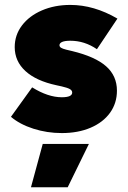

<svg xmlns="http://www.w3.org/2000/svg" viewBox="-20 -538 530 796"><path d="M25.4 -53.7 113.3 -175.8Q179.2 -134.8 236.3 -134.8Q279.3 -134.8 279.3 -154.3Q279.3 -163.1 269.5 -168.7Q259.8 -174.3 236.3 -179.7L213.9 -184.6Q129.9 -202.6 85.4 -243.4Q41 -284.2 41 -342.8Q41 -392.6 71 -432.4Q101.1 -472.2 153.8 -494.9Q206.5 -517.6 271.5 -517.6Q369.6 -517.6 466.8 -460.9L381.8 -334Q330.6 -369.1 271.5 -369.1Q249.5 -369.1 238 -364.3Q226.6 -359.4 226.6 -350.6Q226.6 -344.2 232.9 -340.1Q239.3 -335.9 254.9 -332L279.3 -326.2Q374.5 -303.2 419.7 -263.4Q464.8 -223.6 464.8 -162.1Q464.8 -110.4 436.3 -70.6Q407.7 -30.8 355.7 -8.5Q303.7 13.7 236.3 13.7Q174.8 13.7 118.4 -4.4Q62 -22.5 25.4 -53.7ZM260.7 238.3H108.4L157.2 58.6H348.6Z"/></svg>

Font: Wanted Sans ExtraBlack
Style: Regular
Weight: 900
Designer: Original Design by Kil Hyung-jin and Kang Hanbin, Wanted Lab, Inc; Hangeul from Source Han Sans by Jang Soo-young and Ka
Foundry: Wanted Lab, Inc.
Version: Version 1.001